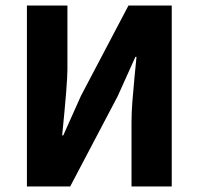

<svg xmlns="http://www.w3.org/2000/svg" viewBox="-20 -672 716 692"><path d="M77 0V-652H223V-422Q223 -371 204 -184H208L272 -327L443 -652H599V0H454V-231Q454 -265 457 -305Q460 -345 465 -396Q470 -447 472 -467H468L404 -325L233 0Z"/></svg>

Font: Toshiba Sans
Style: Bold
Weight: 700
Designer: Paul D. Hunt
Foundry: Toshiba Corporation
Version: Version 2.020;PS 2.0;hotconv 1.0.86;makeotf.lib2.5.63406